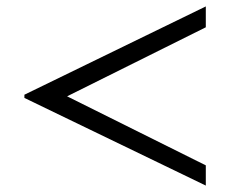

<svg xmlns="http://www.w3.org/2000/svg" viewBox="-20 -554 725 598"><path d="M621 24V-39L189 -254L621 -469V-534L56 -259V-249Z"/></svg>

Font: XITS
Style: Regular
Weight: 400
Designer: MicroPress Inc., with final additions and corrections provided by Coen Hoffman, Elsevier (retired)
Version: Version 1.302